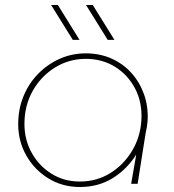

<svg xmlns="http://www.w3.org/2000/svg" viewBox="-20 -737 697 770"><path d="M300 13Q231 13 175 -21Q119 -55 86 -112.5Q53 -170 53 -239Q53 -299 74 -350.5Q95 -402 132.5 -440.5Q170 -479 219 -501Q268 -523 324 -523Q380 -523 426.5 -502.5Q473 -482 506.5 -445Q540 -408 557.5 -359Q575 -310 572 -253Q571 -240 569 -227.5Q567 -215 564 -203L532 0H506L526 -115H525Q488 -57 431 -22Q374 13 300 13ZM300 -9Q367 -9 421 -42Q475 -75 509 -131Q543 -187 547 -255Q551 -326 522 -381.5Q493 -437 441.5 -469Q390 -501 324 -501Q257 -501 201 -466.5Q145 -432 111.5 -373Q78 -314 78 -240Q78 -176 107.5 -123.5Q137 -71 187 -40Q237 -9 300 -9ZM412 -577 325 -717H352L439 -577ZM272 -577 185 -717H212L299 -577Z"/></svg>

Font: MuseoModerno Thin
Style: Italic
Weight: 100
Italic angle: -9°
Designer: Pablo Cosgaya, Héctor Gatti, Marcela Romero, and the Authors of The MuseoModerno Project.
Foundry: Omnibus-Type Team
Version: Version 1.003